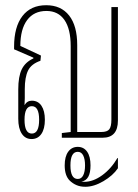

<svg xmlns="http://www.w3.org/2000/svg" viewBox="-20 -528 528 736"><path d="M101 5Q77 5 63.5 -15.5Q50 -36 50 -73V-185Q50 -235 63.5 -262.5Q77 -290 108 -304V-307L34 -339V-349Q34 -425 66 -466.5Q98 -508 157 -508Q214 -508 245 -468.5Q276 -429 276 -355V-22H368Q391 -22 399 -32.5Q407 -43 407 -69V-501H432V-66Q432 0 373 0H217V-18L251 -22V-351Q251 -417 227 -451.5Q203 -486 158 -486Q110 -486 84 -451Q58 -416 58 -352L137 -315L135 -295Q100 -283 87.5 -257.5Q75 -232 75 -186V-152Q75 -139 74 -125Q84 -142 102 -142Q126 -142 139 -122.5Q152 -103 152 -69Q152 -34 138.5 -14.5Q125 5 101 5ZM102 -16Q130 -16 130 -69Q130 -121 102 -121Q74 -121 74 -69Q74 -16 102 -16ZM307 188Q288 188 273 181.5Q258 175 247 164Q228 145 228 106Q228 72 241.5 53.5Q255 35 278 35Q301 35 314 53.5Q327 72 327 106Q327 163 292 168Q297 169 303 169Q337 169 371.5 144Q406 119 430 78H432V117Q413 145 376.5 166.5Q340 188 307 188ZM278 158Q292 158 299 144Q306 130 306 106Q306 82 299 68Q292 54 278 54Q250 54 250 106Q250 158 278 158Z"/></svg>

Font: Noto Sans Thai Looped UI Condensed Thin
Style: Regular
Weight: 100
Width: 3
Designer: Cadson Demak Team
Foundry: Cadson Demak Co., Ltd.
Version: Version 1.000; ttfautohint (v1.8.4.7-5d5b)